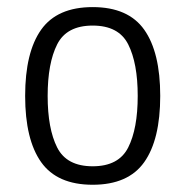

<svg xmlns="http://www.w3.org/2000/svg" viewBox="-20 -508 515 533"><path d="M237.3 4.9Q138.7 4.9 94.2 -57.9Q49.8 -120.6 49.8 -241.7Q49.8 -362.8 94.2 -425.5Q138.7 -488.3 237.3 -488.3Q335.9 -488.3 380.4 -425.5Q424.8 -362.8 424.8 -241.7Q424.8 -120.6 380.4 -57.9Q335.9 4.9 237.3 4.9ZM237.3 -46.4Q309.6 -46.4 335.9 -98.6Q362.3 -150.9 362.3 -241.7Q362.3 -332.5 335.9 -384.8Q309.6 -437 237.3 -437Q165 -437 138.7 -384.8Q112.3 -332.5 112.3 -241.7Q112.3 -150.9 138.7 -98.6Q165 -46.4 237.3 -46.4Z"/></svg>

Font: Anaheim
Style: Regular
Weight: 400
Designer: Vernon Adams
Foundry: Vernon Adams
Version: Version 2.001